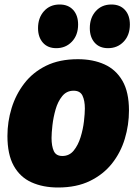

<svg xmlns="http://www.w3.org/2000/svg" viewBox="-20 -818 605 853"><path d="M326 -555Q393 -555 444 -532Q495 -509 524 -459Q553 -409 553 -327Q553 -263 534.5 -201.5Q516 -140 477.5 -91.5Q439 -43 379.5 -14Q320 15 238 15Q171 15 120 -8Q69 -31 41 -81.5Q13 -132 13 -214Q13 -277 31.5 -337.5Q50 -398 88 -447.5Q126 -497 185 -526Q244 -555 326 -555ZM307 -415Q276 -415 256.5 -391Q237 -367 227 -332Q217 -297 213 -262Q209 -227 209 -205Q209 -169 219 -147Q229 -125 257 -125Q288 -125 307.5 -149Q327 -173 338 -208.5Q349 -244 353 -279Q357 -314 357 -336Q357 -371 346.5 -393Q336 -415 307 -415ZM230 -604Q192 -604 170.5 -628.5Q149 -653 149 -693Q149 -739 175.5 -768.5Q202 -798 245 -798Q283 -798 305 -774Q327 -750 327 -709Q327 -662 299.5 -633Q272 -604 230 -604ZM460 -604Q422 -604 400.5 -628.5Q379 -653 379 -693Q379 -739 405.5 -768.5Q432 -798 475 -798Q513 -798 535 -774Q557 -750 557 -709Q557 -662 529.5 -633Q502 -604 460 -604Z"/></svg>

Font: Bitter Thin Black
Style: Italic
Weight: 900
Italic angle: -9°
Version: Version 3.020